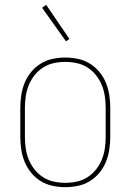

<svg xmlns="http://www.w3.org/2000/svg" viewBox="-20 -766 540 794"><path d="M250 8Q224 8 197.5 2.5Q171 -3 148.5 -17Q126 -31 109 -51.5Q92 -72 82 -96.5Q72 -121 68 -147.5Q64 -174 64 -200V-320Q64 -346 68 -372.5Q72 -399 82 -423.5Q92 -448 109 -468.5Q126 -489 148.5 -503Q171 -517 197.5 -522.5Q224 -528 250 -528Q276 -528 302.5 -522.5Q329 -517 351.5 -503Q374 -489 391 -468.5Q408 -448 418 -423.5Q428 -399 432 -372.5Q436 -346 436 -320V-200Q436 -174 432 -147.5Q428 -121 418 -96.5Q408 -72 391 -51.5Q374 -31 351.5 -17Q329 -3 302.5 2.5Q276 8 250 8ZM250 -10Q274 -10 297.5 -15Q321 -20 341.5 -33Q362 -46 377 -65Q392 -84 401 -106Q410 -128 413.5 -152Q417 -176 417 -200V-320Q417 -344 413.5 -368Q410 -392 401 -414Q392 -436 377 -455Q362 -474 341.5 -487Q321 -500 297.5 -505Q274 -510 250 -510Q226 -510 202.5 -505Q179 -500 158.5 -487Q138 -474 123 -455Q108 -436 99 -414Q90 -392 86.5 -368Q83 -344 83 -320V-200Q83 -176 86.5 -152Q90 -128 99 -106Q108 -84 123 -65Q138 -46 158.5 -33Q179 -20 202.5 -15Q226 -10 250 -10ZM253 -595 154 -734 171 -746 267 -605Z"/></svg>

Font: Iosevka Term Curly Thin
Style: Regular
Weight: 100
Designer: Belleve Invis
Foundry: Belleve Invis
Version: Version 32.3.0